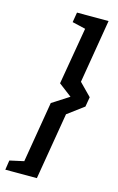

<svg xmlns="http://www.w3.org/2000/svg" viewBox="-138 -730 548 893"><g transform="rotate(15 136.0 -284.0)"><path d="M-9 66 59 51 108 -242 189 -294 126 -342 173 -617 109 -632 117 -680H269L218 -374L276 -315L268 -268L190 -210L136 112H-16Z"/></g></svg>

Font: Grenze Medium
Style: Italic
Weight: 500
Italic angle: -10°
Designer: Renata Polastri
Foundry: Omnibus-Type
Version: Version 1.002; ttfautohint (v1.8)